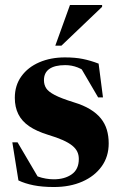

<svg xmlns="http://www.w3.org/2000/svg" viewBox="-20 -738 486 771"><path d="M240.5 -507.5Q282 -507.5 312.8 -501.2Q343.5 -495 376 -482.5L393.5 -347H374L296.5 -479.5L341 -436.5Q315.5 -458 291.8 -467.2Q268 -476.5 242 -476.5Q200 -476.5 178.2 -461.2Q156.5 -446 156.5 -416Q156.5 -398 165.2 -384Q174 -370 199.8 -356.5Q225.5 -343 277 -327Q315 -315.5 341.8 -299.2Q368.5 -283 385 -262.5Q401.5 -242 409 -217Q416.5 -192 416.5 -162Q416.5 -109 388.2 -69.8Q360 -30.5 310.5 -8.8Q261 13 196.5 13Q149.5 13 114.8 6Q80 -1 54 -13.5L29.5 -166.5H50.5L141 -12.5L101.5 -44Q116.5 -35 132.2 -29.2Q148 -23.5 164.2 -20.8Q180.5 -18 196 -18Q239.5 -18 268 -38Q296.5 -58 296.5 -99.5Q296.5 -116 290.2 -129Q284 -142 269.8 -153.5Q255.5 -165 232 -175.5Q208.5 -186 173.5 -196.5Q126.5 -211 97 -231.2Q67.5 -251.5 53.5 -279.8Q39.5 -308 39.5 -345Q39.5 -395 65.8 -431.5Q92 -468 137.8 -487.8Q183.5 -507.5 240.5 -507.5ZM202 -554.5 261 -718H390V-710.5L226.5 -554.5Z"/></svg>

Font: Newsreader 60pt
Style: Bold
Weight: 700
Designer: Hugues Gentile
Foundry: Production Type
Version: Version 1.003